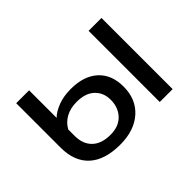

<svg xmlns="http://www.w3.org/2000/svg" viewBox="-102 -765 1011 1011"><g transform="rotate(-45 404.0 -259.0)"><path d="M139.5 -42.5C179.2 -6.2 237 12 313 12C383 12 438.7 -6.3 480 -43C521.3 -79.7 542 -129.3 542 -192C542 -251.3 523.8 -297.5 487.5 -330.5C451.2 -363.5 400.7 -380 336 -380C300 -380 268.2 -374.7 240.5 -364C212.8 -353.3 191.3 -340.3 176 -325V-530H80V-199C80 -131 99.8 -78.8 139.5 -42.5ZM619 -530V0H715V-530ZM410.5 -97.5C387.5 -73.2 355.3 -61 314 -61C269.3 -61 235.2 -72.5 211.5 -95.5C187.8 -118.5 176 -150.3 176 -191V-238C188 -260.7 205.5 -278.3 228.5 -291C251.5 -303.7 278.7 -310 310 -310C353.3 -310 386.7 -299 410 -277C433.3 -255 445 -226.3 445 -191C445 -153 433.5 -121.8 410.5 -97.5Z"/></g></svg>

Font: ICO Headline
Style: Regular
Weight: 500
Designer: Julieta Ulanovsky
Foundry: Julieta Ulanovsky
Version: Version 7.200